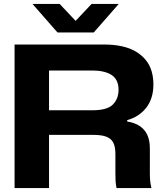

<svg xmlns="http://www.w3.org/2000/svg" viewBox="-20 -955 826 975"><path d="M54 0V-729H506Q558 -729 599 -720Q640 -711 670 -693Q700 -675 720 -650.5Q740 -626 749.5 -594.5Q759 -563 759 -526Q759 -455 723 -408.5Q687 -362 626 -345V-338Q664 -332 689.5 -315Q715 -298 728 -270Q741 -242 741 -201V-75Q741 -55 742.5 -37.5Q744 -20 749 0H572Q568 -16 567 -34.5Q566 -53 566 -74V-174Q566 -208 556 -229Q546 -250 522 -260Q498 -270 455 -270H215V-395H449Q524 -395 553 -424Q582 -453 582 -500Q582 -526 572.5 -545Q563 -564 545.5 -575Q528 -586 503.5 -591.5Q479 -597 449 -597H229V0ZM272 -790 145 -935H283L364 -849L445 -935H583L456 -790Z"/></svg>

Font: Mona Sans Expanded
Style: Bold
Weight: 700
Width: 7
Designer: Deni Anggara
Foundry: GitHub
Version: Version 2.000